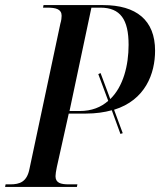

<svg xmlns="http://www.w3.org/2000/svg" viewBox="-47 -734 629 754"><path d="M-27 0H255L257 -10H223C191 -10 171 -16 171 -42C171 -49 173 -63 176 -77L223 -288H291C329 -288 363 -293 392 -301L426 -208L435 -211L401 -303C524 -341 562 -445 562 -535C562 -655 488 -714 358 -714H124L122 -704H138C173 -704 195 -698 195 -672C195 -665 194 -654 190 -641L69 -72C59 -19 30 -10 -7 -10H-25ZM266 -298H226L312 -704H347C426 -704 458 -657 458 -558C458 -477 437 -394 386 -345L348 -447L339 -443L378 -338C350 -313 313 -298 266 -298Z"/></svg>

Font: Noto Serif Display Condensed Medium
Style: Italic
Weight: 500
Width: 3
Italic angle: -12°
Designer: Monotype Design Team
Foundry: Monotype Imaging Inc.
Version: Version 2.009